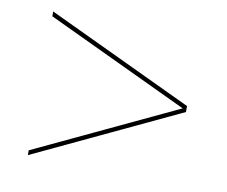

<svg xmlns="http://www.w3.org/2000/svg" viewBox="-57 -673 673 570"><g transform="rotate(10 280.0 -387.5)"><path d="M500 -396.5V-378.5L60 -171V-185.5L488.5 -387.5L60 -589.5V-604Z"/></g></svg>

Font: Bodoni Moda 16pt
Style: Regular
Weight: 400
Version: Version 2.3